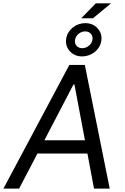

<svg xmlns="http://www.w3.org/2000/svg" viewBox="-40 -1109 736 1129"><path d="M367.9 -727.3H458.8L605.1 0H512.8L474.1 -206H180L72.4 0H-19.9ZM459.5 -284.1 397.7 -612.2H392L220.9 -284.1ZM349.4 -882.5Q352.6 -902.7 363.1 -919.2Q373.6 -935.7 388.7 -947.8Q403.8 -959.9 422.6 -966.4Q441.4 -973 460.9 -973Q507.1 -973 534.8 -941.4Q562.5 -910.2 555.4 -867.5Q552.2 -847.3 541.5 -830.6Q530.9 -813.9 515.8 -802.2Q500.7 -790.5 481.9 -783.9Q463.1 -777.3 443.2 -777.3Q397.7 -777.3 370 -808.6Q342.3 -839.8 349.4 -882.5ZM443.2 -825.6Q453.8 -825.6 464 -829.4Q474.1 -833.1 482.2 -839.7Q490.4 -846.2 496.1 -855.3Q501.8 -864.3 503.6 -875Q505.3 -885.3 503 -894.2Q500.7 -903.1 495 -909.8Q489.3 -916.5 480.6 -920.5Q471.9 -924.4 460.9 -924.4Q450.3 -924.4 440.3 -920.6Q430.4 -916.9 422.2 -910.3Q414.1 -903.8 408.6 -894.7Q403.1 -885.7 401.3 -875Q399.5 -864.7 401.8 -855.6Q404.1 -846.6 409.8 -840Q415.5 -833.5 424 -829.5Q432.5 -825.6 443.2 -825.6ZM523.4 -1089.5H612.9L506.4 -1001.4H437.5Z"/></svg>

Font: Inter P
Style: Italic
Weight: 400
Italic angle: -9.40001°
Designer: Rasmus Andersson
Foundry: rsms
Version: Version 3.018;git-588b23468